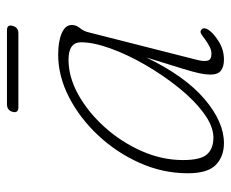

<svg xmlns="http://www.w3.org/2000/svg" viewBox="-75 -565 648 538"><g transform="rotate(-90 249.0 -296.0)"><path d="M350.5 -69Q345.5 -49.5 348 -38.5Q350.5 -27.5 367.5 -27.5Q377.5 -27.5 387.5 -32.8Q397.5 -38 408.5 -46Q417.5 -53 423 -56.2Q428.5 -59.5 433 -57Q443.5 -51 434.5 -36Q425.5 -22 402 -7.2Q378.5 7.5 351 7.5Q331 7.5 320 -1Q309 -9.5 309 -31Q309 -43.5 312.5 -60.5Q316 -77.5 326.5 -111.5Q337 -145.5 357 -210Q304.5 -101.5 240.5 -47Q176.5 7.5 117 7.5Q79.5 7.5 56 -15.2Q32.5 -38 32.5 -93.5Q32.5 -163.5 61.5 -228.5Q90.5 -293.5 138.8 -345Q187 -396.5 246 -426.8Q305 -457 365 -457Q402 -457 425 -447Q448 -437 448 -419Q448 -406.5 439.5 -396.2Q431 -386 428 -374ZM69.5 -107Q69.5 -58 85.5 -40Q101.5 -22 132.5 -22Q164 -22 200.5 -48.8Q237 -75.5 272 -119Q307 -162.5 336 -212.5Q365 -262.5 382.2 -310.2Q399.5 -358 399.5 -393Q399.5 -428 350.5 -428Q302.5 -428 253.2 -400.8Q204 -373.5 162.2 -327.2Q120.5 -281 95 -223.8Q69.5 -166.5 69.5 -107ZM204.5 -584.5Q209 -600.5 226 -600.5H433Q450 -600.5 445.5 -584.5Q441.5 -568.5 424.5 -568.5H217.5Q200.5 -568.5 204.5 -584.5Z"/></g></svg>

Font: Fraunces 9pt SuperSoft Thin
Style: Italic
Weight: 100
Italic angle: -16°
Version: Version 1.000;[0bf87f6ff]